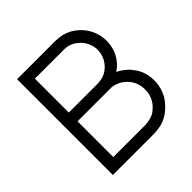

<svg xmlns="http://www.w3.org/2000/svg" viewBox="-188 -856 1013 1013"><g transform="rotate(-45 319.0 -349.5)"><path d="M483.4 -364.3Q501 -356.4 514.6 -345.7Q529.3 -335 543 -322.3Q553.7 -309.6 562.5 -296.9Q571.3 -284.2 579.1 -268.6Q594.7 -231.4 594.7 -190.4Q594.7 -185.5 594.7 -179.7Q591.8 -133.8 569.3 -92.8Q556.6 -72.3 540 -54.7Q524.4 -38.1 504.9 -24.4Q469.7 -2 439.5 2.9Q408.2 7.8 396.5 7.8Q360.4 7.8 323.2 7.8Q287.1 7.8 251 7.8Q226.6 7.8 202.1 7.8Q178.7 7.8 154.3 7.8Q137.7 7.8 121.1 7.8Q103.5 7.8 86.9 7.8Q86.9 5.9 86.9 3.9Q86.9 2 86.9 0Q86.9 -80.1 86.9 -159.2Q86.9 -238.3 86.9 -318.4Q86.9 -373 86.9 -427.7Q86.9 -482.4 86.9 -537.1Q86.9 -579.1 86.9 -622.1Q86.9 -665 86.9 -707Q88.9 -707 90.8 -707Q92.8 -707 94.7 -707Q126 -707 158.2 -707Q189.5 -707 221.7 -707Q243.2 -707 264.6 -707Q287.1 -707 308.6 -707Q309.6 -707 348.6 -707Q388.7 -707 373 -707Q399.4 -706.1 422.9 -701.2Q445.3 -695.3 468.8 -682.6Q488.3 -670.9 504.9 -655.3Q521.5 -639.6 534.2 -620.1Q558.6 -582 563.5 -537.1Q568.4 -492.2 552.7 -449.2Q546.9 -433.6 538.1 -419.9Q529.3 -405.3 517.6 -392.6Q511.7 -385.7 504.9 -379.9Q498 -374 490.2 -368.2Q488.3 -367.2 487.3 -366.2Q485.4 -365.2 483.4 -364.3ZM373 -389.6Q391.6 -390.6 408.2 -394.5Q424.8 -399.4 439.5 -409.2Q452.1 -418 462.9 -428.7Q472.7 -440.4 480.5 -453.1Q485.4 -460.9 491.2 -477.5Q497.1 -494.1 497.1 -515.6Q497.1 -518.6 497.1 -520.5Q497.1 -523.4 497.1 -525.4Q495.1 -541 491.2 -553.7Q487.3 -567.4 479.5 -580.1Q471.7 -593.8 460.9 -604.5Q450.2 -615.2 437.5 -624Q427.7 -629.9 418 -633.8Q408.2 -638.7 396.5 -640.6Q394.5 -640.6 391.6 -641.6Q388.7 -641.6 386.7 -641.6Q382.8 -642.6 377.9 -642.6Q374 -642.6 373 -642.6Q360.4 -642.6 346.7 -642.6Q334 -642.6 320.3 -642.6Q302.7 -642.6 285.2 -642.6Q267.6 -642.6 250 -642.6Q226.6 -642.6 203.1 -642.6Q178.7 -642.6 155.3 -642.6Q155.3 -628.9 155.3 -615.2Q155.3 -601.6 155.3 -587.9Q155.3 -566.4 155.3 -545.9Q155.3 -524.4 155.3 -503.9Q155.3 -475.6 155.3 -446.3Q155.3 -418 155.3 -389.6Q166 -389.6 177.7 -389.6Q188.5 -389.6 200.2 -389.6Q217.8 -389.6 235.4 -389.6Q252.9 -389.6 270.5 -389.6Q288.1 -389.6 305.7 -389.6Q323.2 -389.6 340.8 -389.6Q361.3 -389.6 365.2 -389.6Q370.1 -389.6 373 -389.6ZM155.3 -324.2Q155.3 -309.6 155.3 -294.9Q155.3 -281.2 155.3 -266.6Q155.3 -244.1 155.3 -222.7Q155.3 -200.2 155.3 -178.7Q155.3 -148.4 155.3 -118.2Q155.3 -87.9 155.3 -57.6Q168 -57.6 180.7 -57.6Q193.4 -57.6 206.1 -57.6Q224.6 -57.6 244.1 -57.6Q263.7 -57.6 283.2 -57.6Q302.7 -57.6 322.3 -57.6Q341.8 -57.6 361.3 -57.6Q373 -57.6 384.8 -57.6Q396.5 -57.6 396.5 -57.6Q416 -58.6 432.6 -63.5Q450.2 -67.4 466.8 -78.1Q479.5 -87.9 491.2 -99.6Q502 -110.4 509.8 -125Q527.3 -156.2 526.4 -192.4Q526.4 -228.5 508.8 -259.8Q500 -273.4 489.3 -285.2Q477.5 -295.9 463.9 -305.7Q454.1 -311.5 443.4 -315.4Q432.6 -320.3 420.9 -322.3Q418.9 -322.3 416 -323.2Q412.1 -323.2 410.2 -324.2Q403.3 -324.2 400.4 -324.2Q397.5 -324.2 396.5 -324.2Q380.9 -324.2 366.2 -324.2Q350.6 -324.2 335.9 -324.2Q314.5 -324.2 293.9 -324.2Q273.4 -324.2 252 -324.2Q233.4 -324.2 214.8 -324.2Q195.3 -324.2 176.8 -324.2Q170.9 -324.2 166 -324.2Q160.2 -324.2 155.3 -324.2Z"/></g></svg>

Font: LeFont
Style: Light
Weight: 300
Designer: Leryon MEDIA
Version: Version 1.0